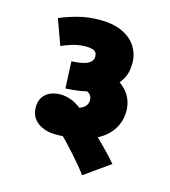

<svg xmlns="http://www.w3.org/2000/svg" viewBox="-109 -720 802 904"><g transform="rotate(15 292.5 -268.0)"><path d="M210 -200Q272 -200 295.5 -214.5Q319 -229 319 -254Q319 -279 298.5 -289.5Q278 -300 232 -300L353 -406Q422 -389 460 -348Q498 -307 498 -248Q498 -195 467 -151.5Q436 -108 371 -82.5Q306 -57 204 -57Q152 -57 116.5 -83Q81 -109 81 -158Q81 -198 107.5 -221.5Q134 -245 180 -245Q206 -245 235.5 -233.5Q265 -222 302 -188L317 -167Q344 -147 374.5 -119Q405 -91 437 -58.5Q469 -26 499 8L375 96Q343 54 302 8.5Q261 -37 222.5 -75.5Q184 -114 159 -134ZM73 -589Q112 -606 161.5 -619Q211 -632 266 -632Q336 -632 380 -610Q424 -588 445.5 -552.5Q467 -517 467 -477Q467 -425 446.5 -392.5Q426 -360 397 -339L389 -330Q355 -307 306 -294Q257 -281 193 -278L187 -409Q227 -411 249 -417.5Q271 -424 280.5 -435Q290 -446 290 -459Q290 -481 274.5 -487.5Q259 -494 237 -494Q203 -494 172.5 -485Q142 -476 118 -465Z"/></g></svg>

Font: Noto Sans Devanagari Black
Style: Regular
Weight: 900
Version: Version 2.003